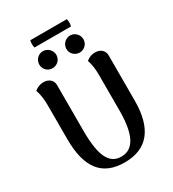

<svg xmlns="http://www.w3.org/2000/svg" viewBox="-233 -1117 1136 1258"><g transform="rotate(-30 335.0 -487.5)"><path d="M198 -989C193 -971 193 -953 198 -934H474C479 -953 479 -971 474 -989ZM233 -757C269 -757 298 -785 298 -821C298 -856 269 -886 233 -886C197 -886 169 -856 169 -821C169 -785 197 -757 233 -757ZM439 -757C474 -757 503 -785 503 -821C503 -856 474 -886 439 -886C403 -886 374 -856 374 -821C374 -785 403 -757 439 -757ZM593 -647C593 -685 563 -708 525 -708C491 -708 467 -692 457 -682C472 -642 474 -598 474 -560V-301C474 -124 431 -30 335 -30C244 -30 203 -110 203 -301V-647C203 -685 173 -708 135 -708C102 -708 77 -692 66 -682C81 -642 84 -598 84 -560V-306C84 -85 169 14 335 14C507 14 593 -94 593 -306Z"/></g></svg>

Font: Arima Koshi ExtraBold
Style: Regular
Weight: 800
Designer: Joana Correia and Natanael Gama
Foundry: NDISCOVER
Version: Version 1.019;PS 001.019;hotconv 1.0.88;makeotf.lib2.5.64775